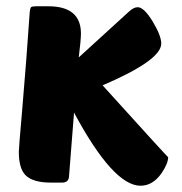

<svg xmlns="http://www.w3.org/2000/svg" viewBox="-20 -582 579 612"><path d="M495 -30Q467 10 428 10Q341 10 216 -223L200 -20Q199 0 178 0H142Q83 0 60 -25Q40 -47 40 -98Q40 -110 50 -223Q65 -399 74 -533Q75 -555 79 -559Q82 -562 95 -562H134Q238 -562 238 -475Q238 -455 231 -399L391 -545Q406 -559 419 -559Q439 -559 467 -513Q494 -468 494 -443Q494 -390 307 -310Q516 -79 516 -81Q516 -61 495 -30Z"/></svg>

Font: PoetsenOne
Style: Regular
Weight: 400
Designer: Rodrigo Fuenzalida, Pablo Impallari
Foundry: Pablo Impallari, Rodrigo Fuenzalida
Version: Version 1.000